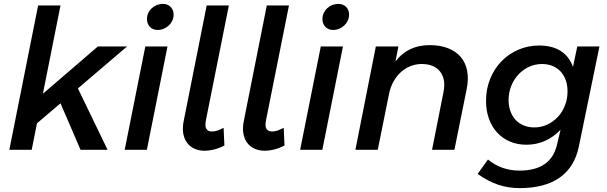

<svg xmlns="http://www.w3.org/2000/svg" viewBox="-20 -770 3122 987"><path d="M291 -742 200.5 -288 483 -531H633L380.5 -315.5L533 0H394L291 -239L170 -136L143 0H28L176 -742Z M841 -531 735 0H621L727 -531ZM816.5 -750Q842 -750 857.2 -734.5Q872.5 -719 872.5 -695Q872.5 -678.5 865.8 -664Q859 -649.5 847.8 -639Q836.5 -628.5 821.5 -622.2Q806.5 -616 790.5 -616Q765.5 -616 750.5 -632Q735.5 -648 735.5 -672Q735.5 -688.5 742 -702.8Q748.5 -717 759.8 -727.5Q771 -738 785.8 -744Q800.5 -750 816.5 -750Z M1042.5 -742H1156.5L1038.5 -152Q1032.5 -119.5 1041.2 -106.8Q1050 -94 1069.5 -94Q1084.5 -94 1098.8 -99.2Q1113 -104.5 1129.5 -113L1133.5 -22Q1105.5 -7.5 1079.5 -1.2Q1053.5 5 1032.5 5Q1003.5 5 980 -5.5Q956.5 -16 941.8 -35.8Q927 -55.5 922 -84Q917 -112.5 924.5 -149Z M1351.5 -742H1465.5L1347.5 -152Q1341.5 -119.5 1350.2 -106.8Q1359 -94 1378.5 -94Q1393.5 -94 1407.8 -99.2Q1422 -104.5 1438.5 -113L1442.5 -22Q1414.5 -7.5 1388.5 -1.2Q1362.5 5 1341.5 5Q1312.5 5 1289 -5.5Q1265.5 -16 1250.8 -35.8Q1236 -55.5 1231 -84Q1226 -112.5 1233.5 -149Z M1743 -531 1637 0H1523L1629 -531ZM1718.5 -750Q1744 -750 1759.2 -734.5Q1774.5 -719 1774.5 -695Q1774.5 -678.5 1767.8 -664Q1761 -649.5 1749.8 -639Q1738.5 -628.5 1723.5 -622.2Q1708.5 -616 1692.5 -616Q1667.5 -616 1652.5 -632Q1637.5 -648 1637.5 -672Q1637.5 -688.5 1644 -702.8Q1650.5 -717 1661.8 -727.5Q1673 -738 1687.8 -744Q1702.5 -750 1718.5 -750Z M2189 -538Q2243 -538 2283.5 -522Q2324 -506 2348.8 -476.8Q2373.5 -447.5 2381.5 -405.8Q2389.5 -364 2379 -312L2316 0H2201L2260 -298Q2266.5 -330.5 2261.8 -357Q2257 -383.5 2242.2 -402.2Q2227.5 -421 2203.8 -431Q2180 -441 2148 -441Q2117.5 -441 2090 -430Q2062.5 -419 2040.5 -399Q2018.5 -379 2002.8 -350.8Q1987 -322.5 1980 -288L1922 0H1807L1912 -531H2028L2013 -454Q2076 -538 2189 -538Z M2651.5 197Q2592.5 197 2540 179.2Q2487.5 161.5 2435.5 124L2488.5 50Q2523 78.5 2563.8 92.8Q2604.5 107 2650.5 107Q2730.5 107 2778.5 74.5Q2826.5 42 2842.5 -23L2861.5 -103Q2826 -65.5 2781.5 -45.8Q2737 -26 2686.5 -26Q2640 -26 2601.8 -42.2Q2563.5 -58.5 2536 -88.2Q2508.5 -118 2493.5 -159.5Q2478.5 -201 2478.5 -251Q2478.5 -311.5 2499.2 -363.5Q2520 -415.5 2556.8 -453.8Q2593.5 -492 2643.5 -514Q2693.5 -536 2751.5 -536Q2818 -536 2862 -508.2Q2906 -480.5 2925.5 -426L2947.5 -531H3061.5L2955.5 -16Q2933.5 89.5 2856.8 143.2Q2780 197 2651.5 197ZM2726.5 -115Q2762 -115 2793.2 -129.5Q2824.5 -144 2847.8 -169Q2871 -194 2884.2 -227.8Q2897.5 -261.5 2897.5 -300Q2897.5 -332 2888.2 -358Q2879 -384 2861.8 -402.5Q2844.5 -421 2820.2 -431Q2796 -441 2766.5 -441Q2731 -441 2699.5 -426.5Q2668 -412 2644.8 -386.8Q2621.5 -361.5 2608 -328Q2594.5 -294.5 2594.5 -256Q2594.5 -224 2604 -198Q2613.5 -172 2630.8 -153.5Q2648 -135 2672.5 -125Q2697 -115 2726.5 -115Z"/></svg>

Font: Argentum Sans
Style: Italic
Weight: 400
Italic angle: -11.3099°
Designer: Julieta Ulanovsky, Owen Earl, Rasmus Andersson, Cristiano Sobral
Foundry: The Argentum Sans Project Authors
Version: Version 3.131; ttfautohint (v1.8.4.7-5d5b-dirty)